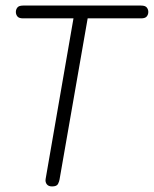

<svg xmlns="http://www.w3.org/2000/svg" viewBox="-20 -670 553 690"><path d="M167 0Q154 0 148 -8Q142 -16 144 -27L247 -621H298L194 -25Q193 -18 188.5 -9Q184 0 167 0ZM37 -627Q37 -636 42.5 -643Q48 -650 63 -650H487Q502 -650 507.5 -643Q513 -636 513 -627Q513 -618 507.5 -611Q502 -604 487 -604H63Q48 -604 42.5 -611Q37 -618 37 -627Z"/></svg>

Font: Edu QLD Beginners
Style: Regular
Weight: 400
Designer: Tina and Corey Anderson
Foundry: Google for Education
Version: Version 1.001